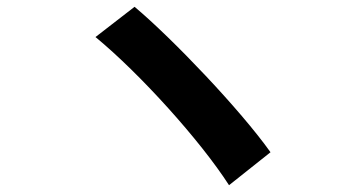

<svg xmlns="http://www.w3.org/2000/svg" viewBox="-20 -626 1040 565"><path d="M376 -606 261 -517C392 -409 569 -213 654 -81L776 -178C688 -302 489 -511 376 -606Z"/></svg>

Font: Source Han Sans SC Bold
Style: Regular
Weight: 700
Designer: Ryoko NISHIZUKA (kana & ideographs); Paul D. Hunt (Latin, Greek & Cyrillic); Wenlong ZHANG (bopomofo); Sandoll Communica
Foundry: Adobe Systems Incorporated
Version: Version 1.001;PS 1.001;hotconv 1.0.78;makeotf.lib2.5.61930